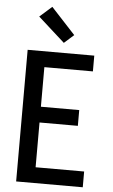

<svg xmlns="http://www.w3.org/2000/svg" viewBox="-64 -1027 627 1068"><g transform="rotate(5 250.0 -492.5)"><path d="M68 0V-735H440V-647H169V-426H383V-338H169V-88H440V0ZM265 -791 116 -925 184 -985 319 -839Z"/></g></svg>

Font: Zed Mono Semibold
Style: Regular
Weight: 600
Monospace: yes
Designer: Belleve Invis
Foundry: Belleve Invis
Version: Version 1.0.0; ttfautohint (v1.8.4)